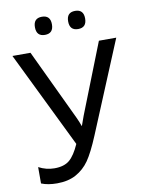

<svg xmlns="http://www.w3.org/2000/svg" viewBox="-97 -964 795 1043"><g transform="rotate(-10 300.0 -443.0)"><path d="M585.9 -713.9 377 -210.9Q339.8 -121.6 310.5 -79.8Q281.2 -38.1 237.8 -14.2Q194.3 9.8 132.8 9.8Q82 9.8 45.9 -4.9V-95.2Q87.4 -73.2 132.8 -73.2Q186.5 -73.2 216.1 -98.4Q245.6 -123.5 272 -183.1L13.2 -713.9H112.8L299.8 -318.8Q305.7 -306.6 309.6 -295.9Q313.5 -283.7 317.9 -273.9H318.8L337.9 -327.1L490.2 -713.9ZM207.5 -896Q254.4 -896 254.4 -846.2Q254.4 -795.9 207.5 -795.9Q160.6 -795.9 160.6 -846.2Q160.6 -896 207.5 -896ZM390.6 -896Q437.5 -896 437.5 -846.2Q437.5 -795.9 390.6 -795.9Q343.8 -795.9 343.8 -846.2Q343.8 -896 390.6 -896Z"/></g></svg>

Font: Droid Sans Mono
Style: Regular
Weight: 400
Monospace: yes
Foundry: Ascender Corporation
Version: Version 1.00 build 112